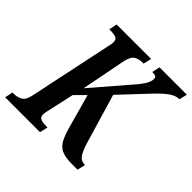

<svg xmlns="http://www.w3.org/2000/svg" viewBox="-197 -883 1052 1052"><g transform="rotate(45 329.0 -357.0)"><path d="M-18 0 -8 -47H3Q28 -47 50 -58.5Q72 -70 81 -113L183 -597Q186 -612 187.5 -619.5Q189 -627 189 -632Q189 -655 173 -661Q157 -667 132 -667H122L132 -714H399L388 -667H378Q353 -667 332.5 -655.5Q312 -644 302 -600L251 -339L431 -548Q465 -587 476.5 -609Q488 -631 488 -647Q488 -659 481 -663.5Q474 -668 454 -668L464 -714H676L665 -668Q635 -668 604 -645Q573 -622 533 -579L391 -428L478 -135Q493 -88 508.5 -67.5Q524 -47 551 -47H554L543 0H500Q448 0 419.5 -13Q391 -26 375 -57Q359 -88 345 -140L293 -328L235 -270L200 -112Q198 -104 196.5 -95.5Q195 -87 195 -82Q195 -59 211.5 -53Q228 -47 253 -47H263L252 0Z"/></g></svg>

Font: Noto Serif ExtraCondensed SemiBold
Style: Italic
Weight: 600
Width: 2
Italic angle: -12°
Designer: Monotype Design Team
Foundry: Monotype Imaging Inc.
Version: Version 2.013